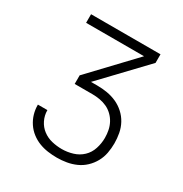

<svg xmlns="http://www.w3.org/2000/svg" viewBox="-158 -790 866 910"><g transform="rotate(30 275.0 -335.0)"><path d="M279 0Q254 0 229 -3.5Q204 -7 181 -16Q158 -25 138 -40.5Q118 -56 104 -77Q90 -98 83 -122Q76 -146 76 -171V-173H128V-172Q128 -144 140.5 -118.5Q153 -93 175 -76.5Q197 -60 224 -53.5Q251 -47 279 -47Q309 -47 338.5 -56Q368 -65 389.5 -85.5Q411 -106 420.5 -135.5Q430 -165 430 -195Q430 -216 426 -236Q422 -256 412.5 -274Q403 -292 388 -306.5Q373 -321 354.5 -329.5Q336 -338 315.5 -341.5Q295 -345 275 -345H178V-392L397 -623H80V-670H460V-623L240 -392H275Q302 -392 329 -387.5Q356 -383 380.5 -372Q405 -361 425.5 -342.5Q446 -324 459 -300Q472 -276 477 -249Q482 -222 482 -195Q482 -168 477 -141.5Q472 -115 459 -91.5Q446 -68 426.5 -49.5Q407 -31 382.5 -20Q358 -9 331.5 -4.5Q305 0 279 0Z"/></g></svg>

Font: Lode Dark
Style: Regular
Weight: 400
Monospace: yes
Designer: Belleve Invis
Foundry: Belleve Invis
Version: Version 29.2.0; ttfautohint (v1.8.3)